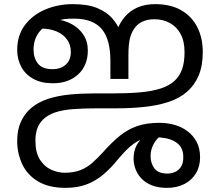

<svg xmlns="http://www.w3.org/2000/svg" viewBox="-20 -586 1062 927"><path d="M331 -566Q404 -566 449.5 -547Q495 -528 520.5 -499Q546 -470 559 -439L541 -430Q556 -473 581.5 -503.5Q607 -534 644 -550Q681 -566 729 -566Q804 -566 855 -536.5Q906 -507 932.5 -455Q959 -403 959 -335Q959 -268 939 -221Q919 -174 883 -143Q845 -110 791.5 -93Q738 -76 674.5 -69.5Q611 -63 542 -63H448Q382 -63 331.5 -59Q281 -55 245.5 -43Q210 -31 187 -8Q168 11 159.5 36Q151 61 151 93Q151 151 173 185Q195 219 227.5 233.5Q260 248 292 248Q336 248 368 235.5Q400 223 426 200Q452 177 478 148Q520 101 558 70Q596 39 641.5 23Q687 7 751 7Q787 7 821.5 16.5Q856 26 884 46.5Q912 67 929 98.5Q946 130 946 174Q946 218 925.5 251.5Q905 285 869 303Q833 321 787 321Q744 321 713.5 309Q683 297 663.5 276.5Q644 256 634.5 231Q625 206 625 181Q625 134 648 102Q671 70 705 41L772 55Q738 80 722.5 108Q707 136 707 168Q707 202 725.5 227Q744 252 789 252Q807 252 824.5 244.5Q842 237 853.5 220Q865 203 865 173Q865 143 853 124.5Q841 106 821 95.5Q801 85 778 81Q755 77 733 77Q718 77 703.5 78.5Q689 80 675 83Q652 90 630.5 104.5Q609 119 589 139.5Q569 160 549 184Q516 225 479.5 256Q443 287 399 304Q355 321 297 321Q215 321 163 289.5Q111 258 87 206Q63 154 63 95Q63 40 81.5 0.5Q100 -39 131 -65Q166 -94 213 -109Q260 -124 316 -129.5Q372 -135 432 -135H521Q597 -135 655 -140Q713 -145 755 -158.5Q797 -172 823 -196Q848 -219 859.5 -253Q871 -287 871 -334Q871 -387 852 -422Q833 -457 800 -475Q767 -493 726 -493Q697 -493 674.5 -484.5Q652 -476 635 -457Q616 -434 608 -403.5Q600 -373 600 -319V-205H513V-293Q513 -341 503.5 -379Q494 -417 473.5 -443Q453 -469 419 -482.5Q385 -496 337 -496Q306 -496 289 -493.5Q272 -491 252 -484L217 -470Q190 -456 173.5 -436.5Q157 -417 149.5 -394.5Q142 -372 142 -348Q142 -305 163.5 -278.5Q185 -252 234 -252Q273 -252 297.5 -274Q322 -296 322 -335Q322 -370 303.5 -395.5Q285 -421 252.5 -434.5Q220 -448 178 -448L242 -494Q288 -490 324.5 -470.5Q361 -451 382.5 -418.5Q404 -386 404 -342Q404 -270 357.5 -227Q311 -184 235 -184Q179 -184 140.5 -205.5Q102 -227 82.5 -263.5Q63 -300 63 -345Q63 -415 100 -464.5Q137 -514 198.5 -540Q260 -566 331 -566Z"/></svg>

Font: hextamil15
Style: Book
Weight: 400
Designer: Jelle Bosma - Monotype Design Team
Foundry: Monotype Imaging Inc.
Version: Version 2.003